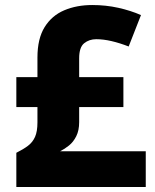

<svg xmlns="http://www.w3.org/2000/svg" viewBox="-20 -744 618 764"><path d="M347 -724Q401 -724 450.5 -713Q500 -702 541 -684L492 -559Q456 -573 423.5 -580.5Q391 -588 363 -588Q335 -588 315 -572Q295 -556 295 -512V-437H471V-318H295V-258Q295 -225 283.5 -202Q272 -179 254.5 -165Q237 -151 219 -142H560V0H45V-136Q73 -150 91.5 -164Q110 -178 119.5 -199.5Q129 -221 129 -257V-318H45V-437H129V-515Q129 -590 157.5 -636Q186 -682 235.5 -703Q285 -724 347 -724Z"/></svg>

Font: Noto Sans Thai ExtraBold
Style: Regular
Weight: 800
Version: Version 2.001